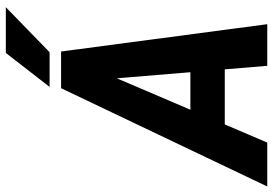

<svg xmlns="http://www.w3.org/2000/svg" viewBox="-202 -782 941 662"><g transform="rotate(-90 269.0 -450.5)"><path d="M355.5 -577.1 108.9 0H-42.5L296.4 -710.9H391.6ZM373.5 0 324.7 -588.9 332.5 -710.9H422.9L517.1 0ZM423.8 -265.1 402.8 -146.5H90.3L111.3 -265.1ZM300.8 -750.5 418 -901.4H575.7L420.4 -750.5Z"/></g></svg>

Font: Roboto Condensed
Style: Bold Italic
Weight: 700
Italic angle: -12°
Designer: Christian Robertson
Foundry: Google
Version: Version 3.0